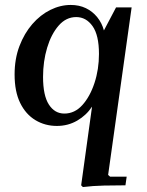

<svg xmlns="http://www.w3.org/2000/svg" viewBox="-20 -499 595 776"><path d="M39 -198Q39 -261 58.5 -312.5Q78 -364 110.5 -401.5Q143 -439 183.5 -459Q224 -479 266 -479Q300 -479 327 -466Q354 -453 373 -429.5Q392 -406 400 -376L449 -469H512L417 208L425 215H492L487 250Q445 250 400 251Q355 252 315 257L308 250L352 -68Q329 -33 292 -11.5Q255 10 210 10Q162 10 123 -13.5Q84 -37 61.5 -83Q39 -129 39 -198ZM154 -188Q154 -113 177.5 -76.5Q201 -40 240 -40Q282 -40 313 -74.5Q344 -109 362 -164Q380 -219 380 -281Q380 -357 354 -393.5Q328 -430 288 -430Q247 -430 217 -395.5Q187 -361 170.5 -306Q154 -251 154 -188Z"/></svg>

Font: Brygada 1918 SemiBold
Style: Italic
Weight: 600
Italic angle: -8°
Designer: Mateusz Machalski | Borys Kosmynka | Przemek Hoffer
Foundry: NIEPODLEGLA 2018
Version: Version 3.006